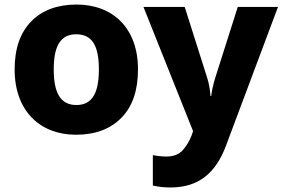

<svg xmlns="http://www.w3.org/2000/svg" viewBox="-20 -579 1235 839"><path d="M583 -275.9C583 -458 471.2 -559.1 314.9 -559.1C231 -559.1 165 -534.7 116.7 -485.8C68.4 -436.5 43.9 -366.7 43.9 -275.9C43.9 -93.3 155.8 9.8 312 9.8C396 9.8 462.4 -15.1 510.7 -64.5C559.1 -113.8 583 -184.1 583 -275.9ZM823.7 -5.9 817.9 11.2C808.6 36.1 795.4 58.1 778.8 77.1C762.2 95.7 738.3 105 707 105C684.1 105 662.1 101.6 647.9 99.1V231.9C667 235.8 689.9 240.2 725.1 240.2C848.6 240.2 923.8 176.8 968.8 54.2L1194.8 -548.8H1019L919.9 -236.8C913.6 -215.8 906.7 -189.9 902.8 -159.2H899.9C897.5 -187 893.1 -215.8 885.7 -237.8L787.1 -548.8H606.9ZM214.8 -275.9C214.8 -377.4 244.1 -429.2 313 -429.2C383.8 -429.2 412.1 -377.4 412.1 -275.9C412.1 -173.8 383.8 -120.1 314 -120.1C243.7 -120.1 214.8 -173.8 214.8 -275.9Z"/></svg>

Font: Noto Reveo Sans
Style: Regular
Weight: 800
Designer: Monotype Design Team
Foundry: Monotype Imaging Inc.
Version: Version 2.007